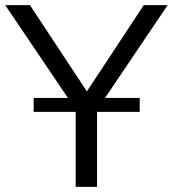

<svg xmlns="http://www.w3.org/2000/svg" viewBox="-32 -725 670 745"><path d="M261.7 0V-329.3L280.2 -273L-11.7 -705H84.3L315.6 -354.3H294.5L525.8 -705H618.4L327 -273L344.5 -329.3V0ZM98.6 -291V-344.9H510.1V-291Z"/></svg>

Font: Mulish ExtraLight
Style: Regular
Weight: 200
Designer: Vernon Adams
Foundry: Vernon Adams
Version: Version 3.603